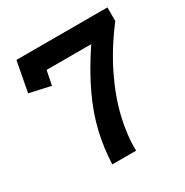

<svg xmlns="http://www.w3.org/2000/svg" viewBox="-141 -703 786 817"><g transform="rotate(-30 252.0 -294.5)"><path d="M496 -522Q425 -429 380 -336.5Q335 -244 315 -159Q295 -74 297 0H180Q183 -79 201 -155.5Q219 -232 257.5 -313.5Q296 -395 358 -488H139L125 -418L21 -441L49 -589H496Z"/></g></svg>

Font: Podkova
Style: Bold
Weight: 700
Designer: Ilya Yudin
Foundry: Cyreal (www.cyreal.org)
Version: Version 2.102; ttfautohint (v1.8.1.43-b0c9)